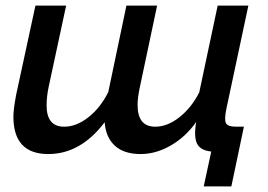

<svg xmlns="http://www.w3.org/2000/svg" viewBox="-20 -543 962 688"><path d="M710 125 737 0Q698 -4 686 -28.5Q674 -53 683 -106Q646 -53 592.5 -22Q539 9 484 9Q424 9 391.5 -21Q359 -51 355 -105Q269 9 153 9Q28 9 28 -125Q28 -151 38 -204L107 -523H217L154 -230Q147 -196 147 -165Q147 -89 210 -89Q254 -89 297 -123Q340 -157 368 -213L433 -523H543L481 -230Q473 -193 473 -167Q473 -89 536 -89Q580 -89 623 -123Q666 -157 694 -212L760 -523H870L792 -157Q783 -115 789.5 -102Q796 -89 826 -89H854L809 125Z"/></svg>

Font: Raleway-v4020 SemiBold
Style: Italic
Weight: 600
Italic angle: -12°
Designer: Matt McInerney, Pablo Impallari, Rodrigo Fuenzalida
Foundry: Matt McInerney, Pablo Impallari, Rodrigo Fuenzalida
Version: Version 4.020;PS 004.020;hotconv 1.0.88;makeotf.lib2.5.64775